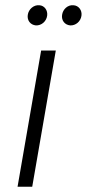

<svg xmlns="http://www.w3.org/2000/svg" viewBox="-20 -713 331 733"><path d="M47 0H103L193 -520H137ZM248 -616C269 -615 288 -631 291 -653C294 -673 281 -692 260 -693C239 -695 220 -678 217 -656C214 -635 227 -618 248 -616ZM117 -616C138 -615 157 -631 160 -653C163 -673 150 -692 130 -693C109 -695 89 -678 86 -656C83 -635 96 -618 117 -616Z"/></svg>

Font: Fixel Display 20240404 Light
Style: Italic
Weight: 300
Italic angle: -10°
Designer: AlfaBravo + MacPaw
Foundry: Kyrylo Tkachov, Marchela Mozhyna, Serhii Makarenko, Maria Weinstein, Zakhar Kryvoshyya
Version: Version 1.211;Glyphs 3.2 (3225)